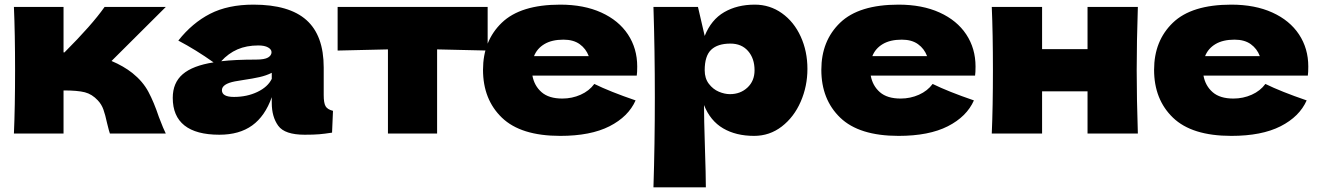

<svg xmlns="http://www.w3.org/2000/svg" viewBox="-20 -576 5692 828"><path d="M665 -72Q686 -17 695 0H454Q451 -7 442 -44Q434 -81 426 -103.5Q418 -126 402 -143Q377 -170 346 -178Q315 -186 254 -186V0H40Q45 -114 45 -273Q45 -432 40 -546H254V-350H258Q377 -469 431 -546H695L461 -313Q513 -291 551 -261Q596 -225 620 -180Q644 -135 665 -72Z M1376 -166Q1376 -132 1384 -118Q1392 -104 1416 -98L1412 -4Q1380 1 1356.5 3Q1333 5 1294 5Q1208 5 1180 -33.5Q1152 -72 1152 -132V-157Q1123 -75 1067.5 -35Q1012 5 926 5Q826 5 775.5 -35Q725 -75 725 -154Q725 -219 768 -256Q811 -293 901 -307Q825 -361 749 -401Q809 -477 886 -516.5Q963 -556 1073 -556Q1227 -556 1301.5 -489.5Q1376 -423 1376 -285ZM934 -312Q994 -319 1084 -319Q1121 -319 1136 -328Q1151 -337 1151 -351Q1151 -363 1136 -371.5Q1121 -380 1094 -380Q1043 -380 1004 -363Q965 -346 934 -312ZM1152 -236V-262Q1128 -250 1099 -243.5Q1070 -237 1029 -231L993 -225Q937 -214 937 -187Q937 -158 989 -158Q1045 -158 1090 -179.5Q1135 -201 1152 -236Z M2083 -358Q1933 -362 1865 -363V0H1653V-363Q1586 -362 1436 -358V-546H2083Z M2602 -250H2276Q2284 -206 2315.5 -178.5Q2347 -151 2405 -151Q2447 -151 2484 -167.5Q2521 -184 2543 -214Q2610 -181 2721 -143Q2690 -73 2608.5 -31.5Q2527 10 2396 10Q2226 10 2144.5 -68.5Q2063 -147 2063 -275Q2063 -400 2144 -478Q2225 -556 2396 -556Q2498 -556 2573 -522Q2648 -488 2688 -427.5Q2728 -367 2728 -289Q2728 -263 2726 -250ZM2283 -334H2519Q2507 -366 2480 -385.5Q2453 -405 2410 -405Q2360 -405 2328 -386Q2296 -367 2283 -334Z M3462 -279Q3462 -204 3433 -137.5Q3404 -71 3351.5 -30.5Q3299 10 3232 10Q3154 10 3098.5 -22.5Q3043 -55 3016 -123Q3016 -66 3020 60Q3024 182 3024 232H2798Q2804 46 2804 -157Q2804 -360 2798 -546H2990L3019 -421Q3047 -491 3103 -523.5Q3159 -556 3235 -556Q3300 -556 3352 -519Q3404 -482 3433 -418.5Q3462 -355 3462 -279ZM3234 -273Q3234 -324 3206 -356Q3178 -388 3130 -388Q3075 -388 3047 -361.5Q3019 -335 3019 -273Q3019 -238 3037 -214.5Q3055 -191 3080 -180.5Q3105 -170 3128 -170Q3173 -170 3203.5 -198.5Q3234 -227 3234 -273Z M4061 -250H3735Q3743 -206 3774.5 -178.5Q3806 -151 3864 -151Q3906 -151 3943 -167.5Q3980 -184 4002 -214Q4069 -181 4180 -143Q4149 -73 4067.5 -31.5Q3986 10 3855 10Q3685 10 3603.5 -68.5Q3522 -147 3522 -275Q3522 -400 3603 -478Q3684 -556 3855 -556Q3957 -556 4032 -522Q4107 -488 4147 -427.5Q4187 -367 4187 -289Q4187 -263 4185 -250ZM3742 -334H3978Q3966 -366 3939 -385.5Q3912 -405 3869 -405Q3819 -405 3787 -386Q3755 -367 3742 -334Z M4887 -546Q4882 -394 4882 -273Q4882 -152 4887 0H4670V-182H4474V0H4257Q4262 -114 4262 -273Q4262 -432 4257 -546H4474V-364H4670V-546Z M5496 -250H5170Q5178 -206 5209.5 -178.5Q5241 -151 5299 -151Q5341 -151 5378 -167.5Q5415 -184 5437 -214Q5504 -181 5615 -143Q5584 -73 5502.5 -31.5Q5421 10 5290 10Q5120 10 5038.5 -68.5Q4957 -147 4957 -275Q4957 -400 5038 -478Q5119 -556 5290 -556Q5392 -556 5467 -522Q5542 -488 5582 -427.5Q5622 -367 5622 -289Q5622 -263 5620 -250ZM5177 -334H5413Q5401 -366 5374 -385.5Q5347 -405 5304 -405Q5254 -405 5222 -386Q5190 -367 5177 -334Z"/></svg>

Font: Mantou Sans
Style: Regular
Weight: 400
Designer: Mant0u / artakana
Foundry: Mant0u / artakana
Version: Version 1.001;October 22, 2023;FontCreator 14.0.0.2901 64-bi